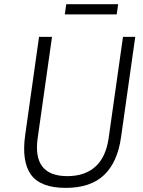

<svg xmlns="http://www.w3.org/2000/svg" viewBox="-20 -902 694 932"><path d="M299 10Q176.5 10 130.2 -54.5Q84 -119 102.5 -248L169.5 -723H232.5L163 -232.5Q136.5 -47 307 -47Q392 -47 443.2 -93.2Q494.5 -139.5 507.5 -232.5L577 -723H636.5L567.5 -235.5Q550.5 -114.5 485 -52.2Q419.5 10 299 10ZM294.5 -832 301.5 -881.5H553.5L546.5 -832Z"/></svg>

Font: Public Sans ExtraLight
Style: Italic
Weight: 200
Italic angle: -8°
Designer: The Public Sans project authors (U.S. Web Design System). Libre Franklin designed by Pablo Impallari and Rodrigo Fuenzal
Version: Version 1.007; ttfautohint (v1.8.1) -l 8 -r 50 -G 200 -x 14 